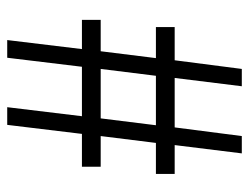

<svg xmlns="http://www.w3.org/2000/svg" viewBox="-99 -591 690 532"><g transform="rotate(90 246.0 -325.0)"><path d="M91 0 116 -207H35V-259H122L141 -412H55V-464H147L171 -650H219L196 -464H333L357 -650H405L382 -464H462V-412H376L357 -259H442V-207H351L326 0H277L302 -207H165L140 0ZM171 -259H308L327 -412H190Z"/></g></svg>

Font: Assistant
Style: Regular
Weight: 400
Designer: Hebrew By Ben Nathan, Latin by Paul Hunt
Version: Version 2.001;PS 002.001;hotconv 1.0.88;makeotf.lib2.5.64775